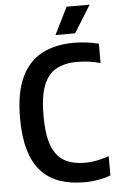

<svg xmlns="http://www.w3.org/2000/svg" viewBox="-62 -990 637 1042"><g transform="rotate(-5 256.0 -469.0)"><path d="M354 9.5Q280 9.5 221.2 -10.8Q162.5 -31 121.2 -75.5Q80 -120 58.5 -192.2Q37 -264.5 37 -368.5Q37 -503.5 76 -587.5Q115 -671.5 187.8 -710.5Q260.5 -749.5 363.5 -749.5Q397.5 -749.5 432.2 -745.2Q467 -741 498.5 -732.5V-627.5Q466 -636.5 435 -640.5Q404 -644.5 371.5 -644.5Q304 -644.5 258 -619.2Q212 -594 188.5 -534Q165 -474 165 -370.5Q165 -264 188.5 -204Q212 -144 257.5 -119.8Q303 -95.5 369.5 -95.5Q399.5 -95.5 431.2 -101.8Q463 -108 498.5 -120V-15Q470 -4 431.8 2.8Q393.5 9.5 354 9.5ZM268 -800 341.5 -948H467L375 -800Z"/></g></svg>

Font: Encode Sans SC Condensed SemiBold
Style: Regular
Weight: 600
Width: 3
Designer: Multiple Designers
Foundry: Impallari Type
Version: Version 3.002